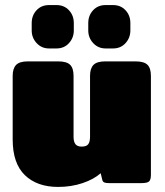

<svg xmlns="http://www.w3.org/2000/svg" viewBox="-20 -722 650 757"><path d="M105 -602V-631Q105 -661 124 -681.5Q143 -702 173 -702H203Q233 -702 252 -681.5Q271 -661 271 -631V-602Q271 -573 252 -552Q233 -531 203 -531H173Q144 -531 124.5 -552Q105 -573 105 -602ZM328 -602V-631Q328 -661 347 -681.5Q366 -702 396 -702H426Q456 -702 475 -681.5Q494 -661 494 -631V-602Q494 -573 475 -552Q456 -531 426 -531H396Q367 -531 347.5 -552Q328 -573 328 -602ZM30 -172V-423Q30 -452 43.5 -466Q57 -480 90 -480H209Q243 -480 256.5 -466.5Q270 -453 270 -423V-183Q270 -163 277.5 -153.5Q285 -144 302 -144Q321 -144 328 -153.5Q335 -163 335 -183V-423Q335 -452 348.5 -466Q362 -480 395 -480H514Q548 -480 561.5 -466.5Q575 -453 575 -423V-33Q575 -13 567.5 -6.5Q560 0 537 0H411Q398 0 391.5 -2.5Q385 -5 383 -14L377 -39Q350 -15 305.5 0Q261 15 209 15Q126 15 78 -31.5Q30 -78 30 -172Z"/></svg>

Font: Mitr
Style: Bold
Weight: 700
Designer: Thanarat Vachiruckul
Foundry: Cadson Demak
Version: Version 1.003